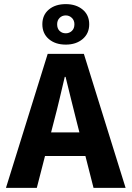

<svg xmlns="http://www.w3.org/2000/svg" viewBox="-20 -914 640 934"><path d="M9 0 212 -652H388L591 0H435L351 -330Q339 -379 325 -434Q311 -489 299 -540H295Q283 -489 270 -434Q257 -379 244 -330L159 0ZM143 -155V-270H455V-155ZM300 -697Q249 -697 217.5 -724Q186 -751 186 -796Q186 -841 217.5 -867.5Q249 -894 300 -894Q350 -894 382 -867.5Q414 -841 414 -796Q414 -751 382 -724Q350 -697 300 -697ZM300 -752Q317 -752 329.5 -763.5Q342 -775 342 -796Q342 -815 329.5 -827Q317 -839 300 -839Q282 -839 270 -827Q258 -815 258 -796Q258 -775 270 -763.5Q282 -752 300 -752Z"/></svg>

Font: Source Code Pro ExtraLight
Style: Bold
Weight: 700
Monospace: yes
Version: Version 1.018;hotconv 1.0.116;makeotfexe 2.5.65601